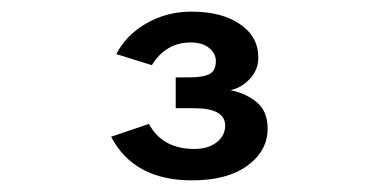

<svg xmlns="http://www.w3.org/2000/svg" viewBox="-20 -897 656 330"><path d="M171 -662 236 -684Q259 -641 314 -641Q338 -641 352.5 -652.5Q367 -664 367 -681Q367 -711 314 -711H282V-764H305Q330 -764 340.5 -770Q351 -776 351 -792Q351 -805 339.5 -814.5Q328 -824 308 -824Q265 -824 241 -785L180 -804Q196 -836 231 -856.5Q266 -877 309 -877Q361 -877 392.5 -855.5Q424 -834 424 -798Q424 -777 409.5 -761.5Q395 -746 376 -742Q402 -737 421 -721.5Q440 -706 440 -676Q440 -638 405.5 -612.5Q371 -587 310 -587Q210 -587 171 -662Z"/></svg>

Font: Overpass Mono
Style: Regular
Weight: 400
Monospace: yes
Designer: Delve Withrington, Dave Bailey
Foundry: Delve Fonts
Version: Version 1.000;DELV;Overpass